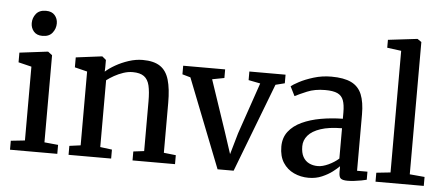

<svg xmlns="http://www.w3.org/2000/svg" viewBox="-53 -943 2491 1078"><g transform="rotate(5 1192.0 -404.0)"><path d="M34 0V-50.5L113 -59V-475L39 -493V-547.5L197 -567H199.5L223 -549V-58L300.5 -50.5V0ZM159 -652.5Q127 -652.5 110.2 -672.2Q93.5 -692 93.5 -719Q93.5 -748.5 111.8 -771.5Q130 -794.5 167 -794.5H168Q200.5 -794.5 217.2 -775.2Q234 -756 234 -729Q234 -699.5 215.5 -676Q197 -652.5 160 -652.5Z M427 -59V-475L356.5 -492.5V-548.5L502 -567H505L526.5 -549V-508L525.5 -483Q547 -502.5 580.8 -521.8Q614.5 -541 654.2 -554Q694 -567 733 -567Q795.5 -567 831 -543.2Q866.5 -519.5 881.2 -469.2Q896 -419 896 -339.5V-58L964 -50.5V0H724.5V-50.5L785 -58V-338.5Q785 -392.5 777 -426.8Q769 -461 746.8 -477.5Q724.5 -494 682.5 -494Q656.5 -494 629.8 -485Q603 -476 579 -462.5Q555 -449 537.5 -435.5V-59L604 -50.5V0H364V-50.5Z M1204.5 8 1007.5 -493 961.5 -506V-554.5H1198V-506L1130 -493L1226.5 -206.5L1267 -83L1301.5 -203L1401 -493L1334.5 -506V-554.5H1538.5V-506L1487 -493L1295 8Z M1717 11Q1672.5 11 1634.2 -6.8Q1596 -24.5 1573 -60.2Q1550 -96 1550 -150.5Q1550 -200.5 1577 -235.5Q1604 -270.5 1650.8 -292.2Q1697.5 -314 1756.8 -324.5Q1816 -335 1880.5 -336V-370.5Q1880.5 -414.5 1871 -440Q1861.5 -465.5 1837.2 -476.8Q1813 -488 1768 -488Q1710 -488 1666.5 -469.8Q1623 -451.5 1599 -439L1572.5 -492Q1583 -501.5 1616.2 -519.2Q1649.5 -537 1696.8 -551.5Q1744 -566 1796 -566Q1867 -566 1908.5 -545.8Q1950 -525.5 1967.8 -482Q1985.5 -438.5 1985.5 -369.5V-52H2044V-6.5Q2033 -3.5 2014.5 0Q1996 3.5 1975.2 6Q1954.5 8.5 1937 8.5Q1910 8.5 1899 0.2Q1888 -8 1888 -37.5V-69Q1875.5 -56 1851 -37.2Q1826.5 -18.5 1792.5 -3.8Q1758.5 11 1717 11ZM1763.5 -59Q1789.5 -59 1822.5 -74.2Q1855.5 -89.5 1880.5 -111.5V-282.5Q1807.5 -282 1760.2 -266.2Q1713 -250.5 1690 -223.5Q1667 -196.5 1667 -162.5Q1667 -126 1679.5 -103.2Q1692 -80.5 1713.8 -69.8Q1735.5 -59 1763.5 -59Z M2173.5 -59V-744.5L2094 -755V-799.5L2257.5 -819H2259.5L2282 -803.5V-58L2366 -50.5V0H2094V-50.5Z"/></g></svg>

Font: Merriweather 20pt Medium
Style: Regular
Weight: 500
Version: Version 2.100